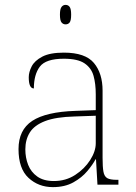

<svg xmlns="http://www.w3.org/2000/svg" viewBox="-20 -758 557 788"><path d="M197 10Q138 10 97 -28Q56 -66 56 -146Q56 -225 112.5 -262Q169 -299 290 -303L373 -306V-371Q373 -414 364 -446.5Q355 -479 327 -498Q299 -517 242 -517Q168 -517 143.5 -484.5Q119 -452 119 -395Q98 -395 98 -441Q98 -462 110 -485.5Q122 -509 153.5 -525.5Q185 -542 242 -542Q330 -542 365.5 -499.5Q401 -457 401 -386V-110Q401 -73 404.5 -53.5Q408 -34 420 -27Q432 -20 459 -20H466V0H380L374 -104H372Q361 -83 338.5 -56Q316 -29 281 -9.5Q246 10 197 10ZM201 -15Q250 -15 288.5 -40Q327 -65 350 -101Q373 -137 373 -170V-283L287 -280Q209 -278 165 -261Q121 -244 102.5 -214.5Q84 -185 84 -145Q84 -111 95.5 -81.5Q107 -52 133 -33.5Q159 -15 201 -15ZM249 -658Q239 -658 232.5 -666Q226 -674 226 -698Q226 -721 232.5 -729.5Q239 -738 249 -738Q260 -738 266 -729.5Q272 -721 272 -698Q272 -674 266 -666Q260 -658 249 -658Z"/></svg>

Font: Noto Serif Thin
Style: Regular
Weight: 100
Designer: Monotype Design Team
Foundry: Monotype Imaging Inc.
Version: Version 2.015